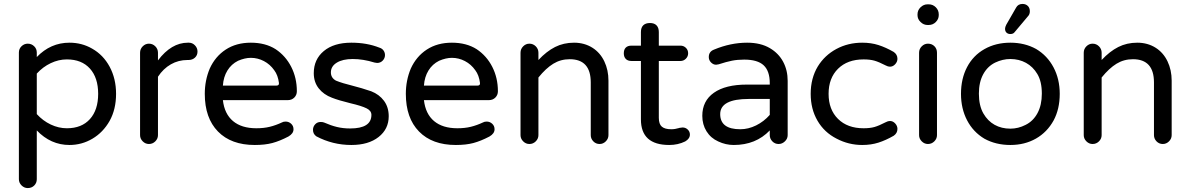

<svg xmlns="http://www.w3.org/2000/svg" viewBox="-20 -726 6048 976"><path d="M76 185V-459Q76 -478 89.5 -491Q103 -504 121 -504Q140 -504 153.5 -491Q167 -478 167 -459V-436Q237 -509 333 -509Q396 -509 448 -479Q505 -447 537.5 -386.5Q570 -326 570 -249Q570 -170 537 -111Q504 -53 450 -21Q396 11 333 11Q238 11 167 -63V185Q167 204 154 217Q141 230 121 230Q103 230 89.5 216.5Q76 203 76 185ZM320 -74Q395 -74 437 -120.5Q479 -167 479 -249Q479 -331 437 -377.5Q395 -424 320 -424Q278 -424 238 -405Q198 -386 167 -352V-146Q198 -112 238 -93Q278 -74 320 -74Z M692 -39V-458Q692 -477 705.5 -490.5Q719 -504 737 -504Q756 -504 769.5 -490.5Q783 -477 783 -458V-419Q851 -509 935 -509H940Q958 -509 971 -495.5Q984 -482 984 -464Q984 -445 971 -433Q958 -421 938 -421H933Q887 -421 848.5 -399Q810 -377 783 -336V-39Q783 -21 769.5 -7.5Q756 6 737 6Q719 6 705.5 -7.5Q692 -21 692 -39Z M1021 -249Q1021 -317 1046 -377Q1074 -439 1127.5 -474Q1181 -509 1255 -509Q1329 -509 1381 -476Q1432 -442 1460.5 -386Q1489 -330 1489 -262Q1489 -243 1476 -230Q1463 -217 1443 -217H1113Q1121 -147 1164.5 -110.5Q1208 -74 1283 -74Q1321 -74 1351.5 -81.5Q1382 -89 1414 -104Q1421 -108 1432 -108Q1448 -108 1460 -97Q1472 -86 1472 -69Q1472 -47 1446 -32Q1402 -9 1364.5 1Q1327 11 1275 11Q1155 11 1088 -57.5Q1021 -126 1021 -249ZM1386 -291Q1399 -291 1398 -304Q1393 -344 1374 -369Q1353 -399 1321.5 -415.5Q1290 -432 1255 -432Q1225 -432 1190 -417Q1156 -400 1136 -367.5Q1116 -335 1113 -291Z M1588 -33Q1571 -45 1571 -66Q1571 -82 1582 -94Q1593 -106 1610 -106Q1621 -106 1628 -103Q1662 -88 1693 -80.5Q1724 -73 1760 -73Q1868 -73 1868 -142Q1868 -163 1844 -175Q1818 -188 1762 -201Q1701 -216 1668 -229Q1625 -245 1600 -277Q1575 -309 1575 -354Q1575 -424 1626 -466.5Q1677 -509 1766 -509Q1845 -509 1908 -484Q1922 -480 1929.5 -469.5Q1937 -459 1937 -446Q1937 -430 1925.5 -418Q1914 -406 1897 -406L1884 -408Q1826 -426 1773 -426Q1722 -426 1692 -407.5Q1662 -389 1662 -358Q1662 -330 1688 -316Q1720 -303 1773 -290Q1817 -279 1867 -262Q1908 -246 1932 -213.5Q1956 -181 1956 -135Q1956 -70 1904.5 -29.5Q1853 11 1766 11Q1671 11 1588 -33Z M2043 -249Q2043 -317 2068 -377Q2096 -439 2149.5 -474Q2203 -509 2277 -509Q2351 -509 2403 -476Q2454 -442 2482.5 -386Q2511 -330 2511 -262Q2511 -243 2498 -230Q2485 -217 2465 -217H2135Q2143 -147 2186.5 -110.5Q2230 -74 2305 -74Q2343 -74 2373.5 -81.5Q2404 -89 2436 -104Q2443 -108 2454 -108Q2470 -108 2482 -97Q2494 -86 2494 -69Q2494 -47 2468 -32Q2424 -9 2386.5 1Q2349 11 2297 11Q2177 11 2110 -57.5Q2043 -126 2043 -249ZM2408 -291Q2421 -291 2420 -304Q2415 -344 2396 -369Q2375 -399 2343.5 -415.5Q2312 -432 2277 -432Q2247 -432 2212 -417Q2178 -400 2158 -367.5Q2138 -335 2135 -291Z M2626 -39V-458Q2626 -477 2639.5 -490.5Q2653 -504 2671 -504Q2690 -504 2703.5 -490.5Q2717 -477 2717 -458V-421Q2758 -465 2801.5 -487Q2845 -509 2898 -509Q2951 -509 2992 -483Q3031 -458 3052 -414Q3073 -370 3073 -316V-39Q3073 -21 3059.5 -7.5Q3046 6 3028 6Q3009 6 2996 -7.5Q2983 -21 2983 -39V-307Q2983 -425 2876 -425Q2830 -425 2792.5 -402Q2755 -379 2717 -332V-39Q2717 -21 2703.5 -7.5Q2690 6 2671 6Q2653 6 2639.5 -7.5Q2626 -21 2626 -39Z M3487 -42Q3487 -21 3463 -7Q3426 11 3382 11Q3238 11 3238 -119V-416H3190Q3171 -416 3161 -426.5Q3151 -437 3151 -455Q3151 -474 3161 -484Q3171 -494 3190 -494H3238V-563Q3238 -586 3250 -597.5Q3262 -609 3284 -609Q3306 -609 3317.5 -597Q3329 -585 3329 -563V-494H3439Q3455 -494 3466.5 -483Q3478 -472 3478 -455Q3478 -439 3466.5 -427.5Q3455 -416 3439 -416H3329V-127Q3329 -95 3344.5 -82Q3360 -69 3392 -69Q3412 -69 3431 -75Q3433 -75 3434 -76L3450 -78Q3465 -78 3476 -67.5Q3487 -57 3487 -42Z M3631 -7Q3593 -24 3571.5 -58.5Q3550 -93 3550 -137Q3550 -213 3609 -254.5Q3668 -296 3776 -296H3893V-303Q3893 -365 3862 -394Q3831 -423 3763 -423Q3729 -423 3701 -417.5Q3673 -412 3633 -399L3620 -397Q3606 -397 3594.5 -408.5Q3583 -420 3583 -436Q3583 -464 3610 -474Q3694 -509 3778 -509Q3847 -509 3894 -481Q3938 -455 3961 -412Q3984 -369 3984 -315V-39Q3984 -21 3970 -7.5Q3956 6 3938 6Q3919 6 3906 -7.5Q3893 -21 3893 -39V-63Q3822 11 3710 11Q3669 11 3631 -7ZM3743 -69Q3784 -69 3823.5 -88.5Q3863 -108 3893 -142V-223H3787Q3641 -223 3641 -146Q3641 -69 3743 -69Z M4233 -21Q4170 -53 4135.5 -112.5Q4101 -172 4101 -249Q4101 -328 4137 -388Q4172 -445 4231.5 -477Q4291 -509 4363 -509Q4408 -509 4445.5 -497Q4483 -485 4523 -462Q4542 -449 4542 -427Q4542 -412 4530.5 -399.5Q4519 -387 4504 -387Q4494 -387 4483 -393Q4448 -411 4425.5 -417.5Q4403 -424 4370 -424Q4288 -424 4240 -376.5Q4192 -329 4192 -249Q4192 -169 4240 -121.5Q4288 -74 4370 -74Q4403 -74 4425.5 -80.5Q4448 -87 4483 -105Q4494 -111 4504 -111Q4519 -111 4530.5 -98.5Q4542 -86 4542 -71Q4542 -49 4523 -36Q4483 -13 4445.5 -1Q4408 11 4363 11Q4294 11 4233 -21Z M4644 -649V-653Q4644 -674 4659.5 -689Q4675 -704 4695 -704H4701Q4722 -704 4737 -689Q4752 -674 4752 -653V-649Q4752 -629 4737 -614Q4722 -599 4701 -599H4695Q4675 -599 4659.5 -614Q4644 -629 4644 -649ZM4652 -458Q4652 -477 4665.5 -490.5Q4679 -504 4697 -504Q4717 -504 4730 -491Q4743 -478 4743 -458V-39Q4743 -21 4729.5 -7.5Q4716 6 4697 6Q4679 6 4665.5 -7.5Q4652 -21 4652 -39Z M5089 -580Q5089 -588 5095 -600L5145 -687Q5155 -706 5178 -706Q5194 -706 5204.5 -696Q5215 -686 5215 -669Q5215 -653 5206 -644L5138 -563Q5131 -553 5116 -553Q5104 -553 5096.5 -560Q5089 -567 5089 -580ZM4896 -385Q4927 -444 4984.5 -476.5Q5042 -509 5116 -509Q5189 -509 5247 -477Q5304 -443 5335.5 -383.5Q5367 -324 5367 -249Q5367 -172 5336 -114Q5303 -54 5246 -21.5Q5189 11 5116 11Q5042 11 4984 -21Q4927 -55 4896 -114.5Q4865 -174 4865 -249Q4865 -326 4896 -385ZM4979 -149Q5001 -111 5036 -91.5Q5071 -72 5116 -72Q5156 -72 5193 -91Q5232 -110 5254 -151Q5276 -192 5276 -250Q5276 -312 5253 -350Q5231 -387 5195.5 -406.5Q5160 -426 5116 -426Q5077 -426 5039 -408Q5000 -389 4978 -348.5Q4956 -308 4956 -250Q4956 -189 4979 -149Z M5489 -39V-458Q5489 -477 5502.5 -490.5Q5516 -504 5534 -504Q5553 -504 5566.5 -490.5Q5580 -477 5580 -458V-421Q5621 -465 5664.5 -487Q5708 -509 5761 -509Q5814 -509 5855 -483Q5894 -458 5915 -414Q5936 -370 5936 -316V-39Q5936 -21 5922.5 -7.5Q5909 6 5891 6Q5872 6 5859 -7.5Q5846 -21 5846 -39V-307Q5846 -425 5739 -425Q5693 -425 5655.5 -402Q5618 -379 5580 -332V-39Q5580 -21 5566.5 -7.5Q5553 6 5534 6Q5516 6 5502.5 -7.5Q5489 -21 5489 -39Z"/></svg>

Font: 寒蝉全圆体
Style: Regular
Weight: 400
Designer: Warren2060
      Designed by Motoya company      

      [Varela Round]
      Joe Prince(Latin component); Avraham Cornf
Foundry: ChillType
Version: Version 3.200